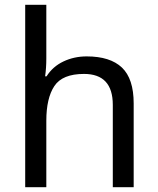

<svg xmlns="http://www.w3.org/2000/svg" viewBox="-20 -780 658 800"><path d="M173 -537Q173 -497 168 -462H174Q200 -503 244.5 -524Q289 -545 341 -545Q439 -545 488 -498.5Q537 -452 537 -349V0H450V-343Q450 -472 330 -472Q240 -472 206.5 -421.5Q173 -371 173 -277V0H85V-760H173Z"/></svg>

Font: Noto Sans Bengali UI
Style: Regular
Weight: 400
Designer: Jelle Bosma - Monotype Design Team
Foundry: Monotype Imaging Inc.
Version: Version 2.003; ttfautohint (v1.8.4.7-5d5b)